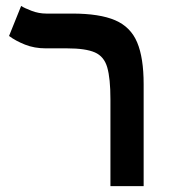

<svg xmlns="http://www.w3.org/2000/svg" viewBox="-20 -632 626 652"><path d="M467.8 -346.2V0H355V-294.9Q355 -365.7 344.2 -403.1Q333.5 -440.4 302 -454.1Q270.5 -467.8 208 -467.8H135.7Q96.7 -467.8 64.9 -480.5Q33.2 -493.2 10.7 -509.8L51.8 -611.8Q63 -604.5 87.4 -595.2Q111.8 -585.9 137.2 -585.9H225.1Q318.4 -585.9 371.1 -563.2Q423.8 -540.5 445.8 -488Q467.8 -435.5 467.8 -346.2Z"/></svg>

Font: Cascadia Mono NF SemiBold
Style: Regular
Weight: 600
Monospace: yes
Designer: Aaron Bell
Foundry: Saja Typeworks
Version: Version 2404.023; ttfautohint (v1.8.4)